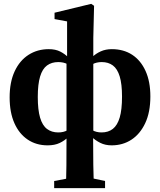

<svg xmlns="http://www.w3.org/2000/svg" viewBox="-20 -741 829 996"><path d="M261 235V198L357 180H441L525 198V235ZM321 235Q324 179 324.5 116.5Q325 54 325 -29V-41V-433L328 -440V-630L263 -642V-675L453 -721L468 -711L464 -545V-425V-421V-48L463 -33Q463 49 464 114Q465 179 467 235ZM227 13Q168 13 123.5 -17Q79 -47 54.5 -102.5Q30 -158 30 -236Q30 -315 56 -371Q82 -427 128 -456.5Q174 -486 233 -486Q268 -486 292.5 -473.5Q317 -461 335 -442.5Q353 -424 365 -405L369 -398L368 -374Q351 -397 330.5 -408Q310 -419 282 -419Q248 -419 224 -401.5Q200 -384 188 -344Q176 -304 176 -238Q176 -171 188 -130.5Q200 -90 224 -72Q248 -54 282 -54Q310 -54 330 -65.5Q350 -77 368 -99L370 -69H366Q353 -50 334.5 -31Q316 -12 290 0.5Q264 13 227 13ZM559 13Q526 13 500 0Q474 -13 455 -32Q436 -51 424 -70H420L422 -99Q439 -77 459.5 -65.5Q480 -54 507 -54Q542 -54 565.5 -72.5Q589 -91 601 -131.5Q613 -172 613 -240Q613 -305 601 -344.5Q589 -384 565.5 -401.5Q542 -419 508 -419Q480 -419 459.5 -407.5Q439 -396 422 -374L420 -399L424 -405Q439 -426 458 -444.5Q477 -463 502.5 -474.5Q528 -486 560 -486Q621 -486 665.5 -457Q710 -428 735 -373Q760 -318 760 -241Q760 -159 733.5 -102.5Q707 -46 662 -16.5Q617 13 559 13Z"/></svg>

Font: Source Serif 4 36pt
Style: Bold
Weight: 700
Designer: Frank Grießhammer
Foundry: Adobe Systems Incorporated
Version: Version 4.004;hotconv 1.0.116;makeotfexe 2.5.65601